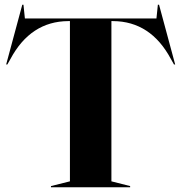

<svg xmlns="http://www.w3.org/2000/svg" viewBox="-20 -790 765 810"><path d="M195 -5 275 -25V-701H268Q109 -700 24 -541L11 -518H6L74 -770H79L85 -712H640L646 -770H651L719 -518H714L701 -541Q616 -700 457 -701H450V-25L529 -5V0H195Z"/></svg>

Font: Nyght Serif Bold
Style: Regular
Weight: 700
Designer: Maksym Kobuzan
Version: Version 0.410